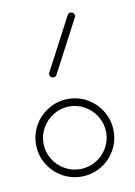

<svg xmlns="http://www.w3.org/2000/svg" viewBox="-66 -564 428 609"><g transform="rotate(-10 148.0 -259.5)"><path d="M248.9 -124.8Q248.9 -152.2 235.2 -175.4Q221.5 -198.5 198.3 -212.2Q175.2 -225.9 148.1 -225.9Q120.7 -225.9 97.6 -212.2Q74.4 -198.5 60.7 -175.4Q47 -152.2 47 -124.8Q47 -97.4 60.7 -74.3Q74.4 -51.1 97.6 -37.6Q120.7 -24.1 148.1 -24.1Q175.2 -24.1 198.3 -37.6Q221.5 -51.1 235.2 -74.3Q248.9 -97.4 248.9 -124.8ZM23 -124.8Q23 -158.5 39.8 -187.4Q56.7 -216.3 85.6 -233.1Q114.4 -250 148.1 -250Q181.9 -250 210.6 -233.1Q239.3 -216.3 256.1 -187.6Q273 -158.9 273 -124.8Q273 -90.7 256.1 -62Q239.3 -33.3 210.6 -16.7Q181.9 0 148.1 0Q114.4 0 85.7 -16.7Q57 -33.3 40 -62Q23 -90.7 23 -124.8ZM204.1 -518.5Q208.9 -518.5 212.4 -515Q215.9 -511.5 215.9 -506.7Q215.9 -503.7 214.1 -500.7L125.2 -331.5Q123.7 -328.5 120.9 -326.9Q118.1 -325.2 114.8 -325.2Q109.6 -325.2 106.1 -328.7Q102.6 -332.2 102.6 -337Q102.6 -340.7 104.1 -342.6L193.3 -512.2Q196.3 -518.5 204.1 -518.5Z"/></g></svg>

Font: 26F Galaxy Hebrew Thin
Style: Regular
Weight: 100
Designer: C₂₉H₂₅N₃O₅
Version: Version 1.000